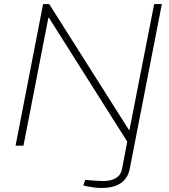

<svg xmlns="http://www.w3.org/2000/svg" viewBox="-20 -720 837 949"><path d="M483 209Q463 209 447.5 207Q432 205 416 202L392 197L401 169L423 171Q441 172 458 173.5Q475 175 489 175Q528 175 552.5 160.5Q577 146 583 116L609 -20L222 -632H219L96 0H57L193 -700H223L617 -78H620L742 -700H780L621 116Q611 163 576 186Q541 209 483 209Z"/></svg>

Font: REM Thin
Style: Italic
Weight: 250
Italic angle: -11°
Designer: Octavio Pardo
Foundry: Ashler Design
Version: Version 1.005;gftools[0.9.28]